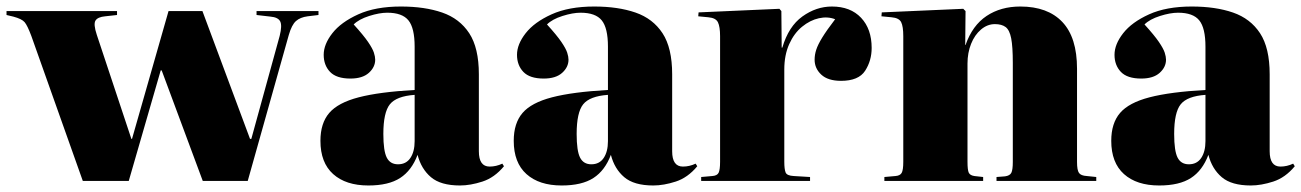

<svg xmlns="http://www.w3.org/2000/svg" viewBox="-28 -555 3992 589"><path d="M226 0 68 -445Q56 -477 47.5 -487Q39 -497 13 -504L-8 -509V-521H331V-509L295 -505Q272 -503 265 -492Q258 -481 269 -448L375 -129H377L489 -521H593L739 -129H743L830 -445Q838 -477 831.5 -489.5Q825 -502 802 -504L759 -509V-521H949V-509L916 -505Q893 -502 880 -490.5Q867 -479 858 -448L732 0H594L468 -339H465L367 0Z M1102 14Q1033 14 994 -21Q955 -56 955 -123Q955 -177 982 -208.5Q1009 -240 1072.5 -256.5Q1136 -273 1244 -279V-412Q1244 -469 1225 -492.5Q1206 -516 1160 -516Q1136 -516 1104.5 -506Q1073 -496 1057 -480Q1087 -447 1101 -426.5Q1115 -406 1119 -393.5Q1123 -381 1123 -372Q1123 -349 1103.5 -331.5Q1084 -314 1047 -314Q1004 -314 984.5 -334.5Q965 -355 965 -387Q965 -419 991.5 -453Q1018 -487 1071 -511Q1124 -535 1202 -535Q1275 -535 1328.5 -516.5Q1382 -498 1411.5 -453Q1441 -408 1441 -327V-91Q1441 -44 1474 -44Q1494 -44 1513 -53L1518 -45Q1489 -10 1452 2Q1415 14 1383 14Q1324 14 1294 -11.5Q1264 -37 1253 -80Q1235 -32 1199.5 -9Q1164 14 1102 14ZM1193 -51Q1218 -51 1231 -70.5Q1244 -90 1244 -122V-264Q1188 -260 1168 -235Q1148 -210 1148 -144Q1148 -92 1158.5 -71.5Q1169 -51 1193 -51Z M1695 14Q1626 14 1587 -21Q1548 -56 1548 -123Q1548 -177 1575 -208.5Q1602 -240 1665.5 -256.5Q1729 -273 1837 -279V-412Q1837 -469 1818 -492.5Q1799 -516 1753 -516Q1729 -516 1697.5 -506Q1666 -496 1650 -480Q1680 -447 1694 -426.5Q1708 -406 1712 -393.5Q1716 -381 1716 -372Q1716 -349 1696.5 -331.5Q1677 -314 1640 -314Q1597 -314 1577.5 -334.5Q1558 -355 1558 -387Q1558 -419 1584.5 -453Q1611 -487 1664 -511Q1717 -535 1795 -535Q1868 -535 1921.5 -516.5Q1975 -498 2004.5 -453Q2034 -408 2034 -327V-91Q2034 -44 2067 -44Q2087 -44 2106 -53L2111 -45Q2082 -10 2045 2Q2008 14 1976 14Q1917 14 1887 -11.5Q1857 -37 1846 -80Q1828 -32 1792.5 -9Q1757 14 1695 14ZM1786 -51Q1811 -51 1824 -70.5Q1837 -90 1837 -122V-264Q1781 -260 1761 -235Q1741 -210 1741 -144Q1741 -92 1751.5 -71.5Q1762 -51 1786 -51Z M2123 0V-12L2157 -15Q2172 -16 2176.5 -25Q2181 -34 2181 -59V-444Q2181 -473 2174.5 -486.5Q2168 -500 2145 -502L2114 -505L2115 -517L2363 -528L2369 -521L2370 -409H2372Q2391 -474 2433.5 -504.5Q2476 -535 2524 -535Q2581 -535 2613.5 -500.5Q2646 -466 2646 -408Q2646 -369 2626 -338Q2606 -307 2552 -307Q2512 -307 2491.5 -326Q2471 -345 2471 -372Q2471 -387 2476 -402.5Q2481 -418 2494.5 -440Q2508 -462 2534 -496Q2511 -505 2484 -499Q2457 -493 2432.5 -473Q2408 -453 2393 -419.5Q2378 -386 2378 -342V-59Q2378 -36 2382 -26Q2386 -16 2407 -15L2457 -12V0Z M2685 0V-12L2719 -15Q2733 -16 2738 -24.5Q2743 -33 2743 -59V-444Q2743 -474 2736.5 -487Q2730 -500 2707 -502L2676 -505L2677 -517L2927 -528L2934 -521L2933 -417H2934Q2955 -477 2998.5 -506Q3042 -535 3102 -535Q3186 -535 3231 -487.5Q3276 -440 3276 -344V-58Q3276 -33 3282 -24.5Q3288 -16 3306 -15L3335 -12V0H3029V-12L3055 -14Q3070 -16 3074.5 -25Q3079 -34 3079 -58V-362Q3079 -412 3074 -437.5Q3069 -463 3057 -472Q3045 -481 3024 -481Q3001 -481 2981.5 -464.5Q2962 -448 2951 -420.5Q2940 -393 2940 -360V-59Q2940 -33 2944 -25Q2948 -17 2961 -15L2988 -12V0Z M3528 14Q3459 14 3420 -21Q3381 -56 3381 -123Q3381 -177 3408 -208.5Q3435 -240 3498.5 -256.5Q3562 -273 3670 -279V-412Q3670 -469 3651 -492.5Q3632 -516 3586 -516Q3562 -516 3530.5 -506Q3499 -496 3483 -480Q3513 -447 3527 -426.5Q3541 -406 3545 -393.5Q3549 -381 3549 -372Q3549 -349 3529.5 -331.5Q3510 -314 3473 -314Q3430 -314 3410.5 -334.5Q3391 -355 3391 -387Q3391 -419 3417.5 -453Q3444 -487 3497 -511Q3550 -535 3628 -535Q3701 -535 3754.5 -516.5Q3808 -498 3837.5 -453Q3867 -408 3867 -327V-91Q3867 -44 3900 -44Q3920 -44 3939 -53L3944 -45Q3915 -10 3878 2Q3841 14 3809 14Q3750 14 3720 -11.5Q3690 -37 3679 -80Q3661 -32 3625.5 -9Q3590 14 3528 14ZM3619 -51Q3644 -51 3657 -70.5Q3670 -90 3670 -122V-264Q3614 -260 3594 -235Q3574 -210 3574 -144Q3574 -92 3584.5 -71.5Q3595 -51 3619 -51Z"/></svg>

Font: Literata 72pt ExtraBold
Style: Regular
Weight: 800
Designer: Latin by Veronika Burian and Jose Scaglione. Greek by Irene Vlachou. Cyrillic by Vera Evstafieva.
Foundry: TypeTogether
Version: Version 3.002